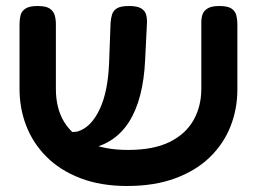

<svg xmlns="http://www.w3.org/2000/svg" viewBox="-20 -603 855 639"><path d="M403 16Q315 16 247.5 -10Q180 -36 135 -81Q90 -126 67.5 -184Q45 -242 45 -307V-523Q45 -539 48.5 -552.5Q52 -566 65 -574.5Q78 -583 105 -583Q133 -583 145.5 -574.5Q158 -566 162 -552.5Q166 -539 166 -522V-307Q166 -243 193 -198Q220 -153 274 -128.5Q328 -104 406 -104Q491 -104 544.5 -130.5Q598 -157 624 -203Q650 -249 650 -308V-528Q650 -543 654 -555Q658 -567 671 -575Q684 -583 710 -583Q738 -583 750.5 -574.5Q763 -566 766.5 -552Q770 -538 770 -522V-305Q770 -240 747 -182Q724 -124 678 -79.5Q632 -35 563 -9.5Q494 16 403 16ZM222 -104 205 -162 237 -165Q261 -172 279.5 -191Q298 -210 312 -240Q326 -270 333.5 -308Q341 -346 343 -391L348 -527Q349 -542 353 -555Q357 -568 369.5 -575.5Q382 -583 409 -583Q437 -583 450 -575Q463 -567 466.5 -553.5Q470 -540 469 -524L463 -403Q460 -338 446.5 -286Q433 -234 408.5 -196Q384 -158 347.5 -135Q311 -112 261 -106Z"/></svg>

Font: Fredoka SemiExpanded Medium
Style: Regular
Weight: 500
Width: 6
Designer: Ben Nathan
Foundry: Milena B. Brandão, Ben Nathan
Version: Version 2.001